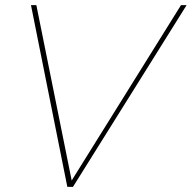

<svg xmlns="http://www.w3.org/2000/svg" viewBox="-20 -730 749 750"><path d="M101 -710H122L260 -25L687 -710H709L265 0H243Z"/></svg>

Font: Raleway Thin
Style: Italic
Weight: 100
Italic angle: -12°
Designer: Matt McInerney, Pablo Impallari, Rodrigo Fuenzalida
Foundry: Matt McInerney, Pablo Impallari, Rodrigo Fuenzalida
Version: Version 4.026